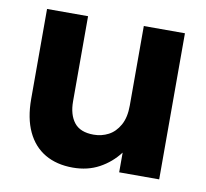

<svg xmlns="http://www.w3.org/2000/svg" viewBox="-65 -590 721 673"><g transform="rotate(10 295.5 -254.0)"><path d="M540.8 0H398.4V-70.2Q369.8 -32.6 328.7 -10.3Q287.6 12 235 12Q177.4 12 135.9 -12.3Q94.4 -36.6 72.2 -84Q50 -131.4 50 -199.6V-520H196V-217.2Q196 -169.6 217.6 -142Q239.2 -114.4 287 -114.4Q315.2 -114.4 339.4 -127Q363.6 -139.6 379 -167Q394.4 -194.4 394.4 -236.8V-520H540.8Z"/></g></svg>

Font: Aspekta Variable
Style: Regular
Weight: 400
Designer: Ivo Dolenc
Version: Version 2.100